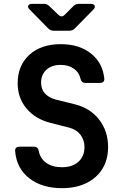

<svg xmlns="http://www.w3.org/2000/svg" viewBox="-20 -970 640 1000"><path d="M303 10Q199 10 133 -41Q67 -92 59 -181Q56 -206 83 -206H157Q178 -206 182 -183Q190 -143 222 -121Q254 -99 303 -99Q357 -99 388.5 -127.5Q420 -156 420 -204Q420 -240 399.5 -267.5Q379 -295 341 -305L243 -330Q164 -350 118 -405Q72 -460 72 -536Q72 -629 133 -684.5Q194 -740 296 -740Q392 -740 453 -692Q514 -644 523 -563Q526 -538 499 -538H425Q404 -538 399 -561Q392 -593 364.5 -612.5Q337 -632 296 -632Q249 -632 221.5 -606.5Q194 -581 194 -540Q194 -506 213.5 -484Q233 -462 268 -452L369 -427Q450 -407 496.5 -347Q543 -287 543 -204Q543 -139 513.5 -91Q484 -43 430 -16.5Q376 10 303 10ZM260 -810Q242 -810 230 -823L135 -920Q123 -931 127 -940.5Q131 -950 148 -950H208Q225 -950 237 -938L284 -893Q301 -876 318 -894L361 -937Q373 -950 391 -950H452Q469 -950 473 -940.5Q477 -931 466 -920L371 -823Q359 -810 341 -810Z"/></svg>

Font: Pitagon Sans Mono
Style: Bold
Weight: 700
Monospace: yes
Designer: Travis Tran
Foundry: Pitagon
Version: Version 1.001; ttfautohint (v1.8.4.7-5d5b);gftools[0.9.26]